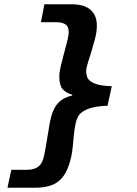

<svg xmlns="http://www.w3.org/2000/svg" viewBox="-20 -728 640 900"><path d="M15 152 33 68H107Q139 68 159 53.5Q179 39 187 0Q195 -38 200.5 -75Q206 -112 214 -156Q226 -216 251 -243.5Q276 -271 318 -280L319 -284Q289 -292 273.5 -310.5Q258 -329 258 -368Q258 -390 265 -419Q272 -448 280 -477.5Q288 -507 295 -534Q302 -561 302 -580Q302 -604 286.5 -614Q271 -624 244 -624H172L188 -708H314Q375 -708 404.5 -682Q434 -656 434 -608Q434 -580 426 -549Q418 -518 409 -488.5Q400 -459 392 -434Q384 -409 384 -394Q384 -381 388 -368.5Q392 -356 405 -346.5Q418 -337 441.5 -331Q465 -325 504 -324L484 -232Q442 -231 414.5 -224Q387 -217 370.5 -206.5Q354 -196 346.5 -182.5Q339 -169 336 -156Q331 -133 328.5 -114.5Q326 -96 324.5 -78Q323 -60 321 -40Q319 -20 314 6Q305 47 291 75Q277 103 256.5 120Q236 137 208 144.5Q180 152 143 152Z"/></svg>

Font: Source Code Pro Black
Style: Italic
Weight: 900
Italic angle: -11°
Monospace: yes
Designer: Paul D. Hunt, Teo Tuominen
Foundry: Adobe Systems Incorporated
Version: Version 1.050;PS 1.000;hotconv 16.6.51;makeotf.lib2.5.65220